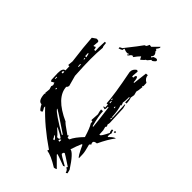

<svg xmlns="http://www.w3.org/2000/svg" viewBox="-269 -952 1084 1084"><g transform="rotate(45 272.5 -410.0)"><path d="M390.6 43.9Q331.1 6.8 295.9 2L299.8 -7.8Q187.5 -84 111.3 -166V-156.2Q121.1 -141.6 122.1 -133.8L112.3 -128.9Q104.5 -128.9 87.9 -160.2H86.9Q60.5 -160.2 57.6 -214.8H62.5Q61.5 -218.8 58.6 -218.8H57.6L60.5 -252L54.7 -270.5Q58.6 -279.3 58.6 -284.2Q53.7 -293 53.7 -297.9L35.2 -288.1L30.3 -296.9L28.3 -349.6Q28.3 -389.6 48.8 -390.6L47.9 -422.9H38.1L41 -455.1Q27.3 -559.6 23.4 -626L45.9 -641.6H55.7Q64.5 -640.6 65.4 -632.8L62.5 -600.6H66.4L76.2 -605.5Q81.1 -597.7 81.1 -586.9L90.8 -587.9L89.8 -614.3Q89.8 -633.8 91.8 -662.1H100.6L101.6 -658.2Q102.5 -636.7 107.4 -629.9Q103.5 -587.9 103.5 -536.1Q103.5 -492.2 108.4 -407.2L126 -342.8Q122.1 -329.1 117.2 -329.1Q121.1 -246.1 253.9 -186.5Q253.9 -181.6 316.4 -138.7Q316.4 -143.6 321.3 -143.6Q326.2 -134.8 326.2 -129.9L339.8 -130.9Q352.5 -161.1 392.6 -202.1Q376 -257.8 361.3 -280.3L360.4 -293.9Q350.6 -293.9 350.6 -297.9L353.5 -344.7Q347.7 -363.3 346.7 -377L361.3 -377.9Q362.3 -340.8 379.9 -276.4H384.8Q381.8 -311.5 368.2 -415H363.3V-409.2Q363.3 -397.5 360.4 -391.6Q350.6 -395.5 345.7 -395.5V-400.4H355.5L354.5 -423.8L344.7 -422.9Q341.8 -486.3 311.5 -639.6V-643.6Q311.5 -665 333 -678.7L341.8 -673.8L338.9 -641.6L339.8 -631.8L348.6 -632.8V-635.7Q348.6 -651.4 357.4 -651.4Q366.2 -651.4 368.2 -615.2H373L382.8 -699.2L396.5 -700.2Q397.5 -676.8 421.9 -664.1L422.9 -640.6Q422.9 -635.7 418 -635.7Q418 -631.8 420.9 -631.8H422.9Q419.9 -599.6 416 -588.9L421.9 -566.4L418 -543Q424.8 -523.4 424.8 -502L415 -501L414.1 -538.1H409.2V-526.4Q409.2 -504.9 406.2 -491.2Q411.1 -483.4 412.1 -472.7H407.2Q418 -445.3 420.9 -389.6H425.8L420.9 -492.2H424.8L430.7 -469.7L435.5 -358.4Q435.5 -350.6 432.6 -343.8Q437.5 -335 437.5 -330.1Q437.5 -325.2 432.6 -325.2L438.5 -302.7L440.4 -269.5L445.3 -270.5Q452.1 -270.5 475.6 -318.4Q469.7 -326.2 469.7 -340.8L478.5 -341.8Q479.5 -331.1 484.4 -323.2Q480.5 -314.5 480.5 -304.7L481.4 -294.9H485.4Q508.8 -319.3 521.5 -320.3Q493.2 -283.2 465.8 -224.6Q443.4 -222.7 443.4 -210.9Q444.3 -203.1 448.2 -196.3Q439.5 -194.3 439.5 -186.5Q451.2 -144.5 452.1 -127.4Q453.1 -110.4 453.1 -93.8Q444.3 -93.8 413.1 -162.1L408.2 -161.1Q395.5 -132.8 383.8 -95.7Q408.2 -93.8 461.9 -10.7L467.8 11.7L459 17.6Q451.2 -4.9 440.4 -4.9H439.5L443.4 -14.6Q378.9 -57.6 376 -57.6Q367.2 -55.7 367.2 -43Q368.2 -38.1 429.7 -4.9L420.9 0Q357.4 -24.4 349.6 -24.4L350.6 -19.5L408.2 38.1Q400.4 43 390.6 43.9ZM80.1 -526.4 74.2 -549.8H69.3L70.3 -526.4ZM80.1 -507.8V-517.6H75.2L76.2 -507.8ZM87.9 -457 86.9 -475.6H82L83 -457ZM352.5 -456.1 351.6 -465.8 347.7 -464.8V-456.1ZM358.4 -437.5 357.4 -452.1 352.5 -451.2 353.5 -437.5ZM395.5 -434.6 394.5 -444.3H390.6V-434.6ZM49.8 -367.2V-380.9Q41 -379.9 41 -373V-367.2ZM425.8 -376V-385.7L420.9 -384.8V-376ZM39.1 -315.4 43 -316.4V-330.1H38.1ZM488.3 -336.9V-346.7H497.1V-337.9ZM86.9 -276.4V-285.2H82V-276.4ZM293.9 -119.1V-124Q171.9 -206.1 168.9 -206.1L169.9 -201.2Q184.6 -180.7 290 -119.1ZM291 -90.8Q299.8 -91.8 299.8 -100.6Q282.2 -114.3 247.1 -130.9H242.2Q281.2 -96.7 281.2 -90.8ZM309.6 -82V-96.7Q300.8 -94.7 300.8 -87.9V-82ZM273.4 -66.4 283.2 -67.4Q282.2 -79.1 262.7 -89.8L263.7 -85Q273.4 -74.2 273.4 -66.4ZM172.9 -690.4 171.9 -698.2Q178.7 -704.1 186.5 -706.1Q251 -787.1 263.7 -806.6Q272.5 -809.6 275.4 -812.5L283.2 -829.1L296.9 -827.1L334 -864.3L335.9 -859.4Q335.9 -853.5 323.2 -836.9L331.1 -835L332 -826.2Q342.8 -814.5 342.8 -805.7Q342.8 -796.9 334 -789.1L338.9 -784.2Q341.8 -786.1 345.7 -794.9Q358.4 -800.8 365.2 -800.8Q369.1 -800.8 370.6 -799.3Q372.1 -797.9 373.5 -795.9Q375 -793.9 375 -792Q375 -789.1 366.7 -781.7Q358.4 -774.4 355.5 -774.4Q352.5 -774.4 350.6 -776.4L334 -756.8L325.2 -752.9L326.2 -752Q326.2 -750 304.7 -731.4Q301.8 -733.4 294.9 -749Q279.3 -733.4 266.6 -714.8L262.7 -712.9L261.7 -719.7Q258.8 -716.8 250 -713.9Q241.2 -701.2 236.3 -697.3L231.4 -702.1L238.3 -707L235.4 -710Q231.4 -706.1 223.6 -706.1Q213.9 -706.1 198.2 -712.9Q195.3 -710 195.3 -707L196.3 -702.1Q188.5 -694.3 172.9 -690.4Z"/></g></svg>

Font: Blackcraft
Style: Regular
Weight: 400
Designer: GGBotNet
Foundry: GGBotNet
Version: 1.00